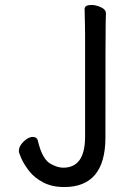

<svg xmlns="http://www.w3.org/2000/svg" viewBox="-20 -731 540 774"><path d="M239 23Q189 23 153.5 4Q118 -15 97.5 -41.5Q77 -68 66.5 -91.5Q56 -115 56 -122Q56 -136 65 -148.5Q74 -161 87 -170Q100 -179 112 -179Q130 -179 133 -162Q151 -86 187 -69Q187 -69 187 -69Q213 -55 235 -55Q323 -55 323 -180V-589Q323 -623 321 -695Q321 -711 349 -711Q366 -711 386.5 -702Q407 -693 407 -677Q407 -665 406 -639.5Q405 -614 405 -177Q405 23 239 23Z"/></svg>

Font: Moon Stars Kai HW
Style: Bold
Weight: 700
Designer: GuiWonder
Version: Version 1.101